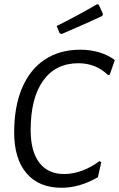

<svg xmlns="http://www.w3.org/2000/svg" viewBox="-20 -881 563 908"><path d="M523 -597 499 -528 491 -526Q433 -582 351 -582Q243 -582 184 -499.5Q125 -417 125 -266Q125 -165 166 -111.5Q207 -58 283 -58Q325 -58 368.5 -74Q412 -90 450 -119L459 -114L443 -43Q357 7 271 7Q164 7 105.5 -61.5Q47 -130 47 -255Q47 -376 84 -464Q121 -552 191.5 -599Q262 -646 360 -646Q407 -646 449 -633.5Q491 -621 523 -597ZM447 -859 467 -815 464 -806Q404 -777 315 -739L271 -720L262 -724L248 -758Q354 -811 439 -861Z"/></svg>

Font: Alegreya Sans SC
Style: Italic
Weight: 400
Italic angle: -7°
Designer: Juan Pablo del Peral
Foundry: Huerta Tipografica
Version: Version 2.008; ttfautohint (v1.6)